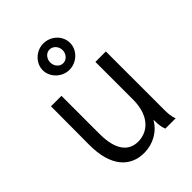

<svg xmlns="http://www.w3.org/2000/svg" viewBox="-204 -795 908 908"><g transform="rotate(-45 250.0 -341.0)"><path d="M249 -517C298 -517 341 -557 341 -605C341 -654 299 -693 249 -693C201 -693 158 -653 158 -605C158 -557 201 -517 249 -517ZM250 -560C227 -560 209 -581 209 -606C209 -631 227 -652 250 -652C273 -652 292 -631 292 -606C292 -581 273 -560 250 -560ZM221 11C281 11 334 -19 363 -70C363 -47 363 -23 373 0H442C432 -24 432 -47 432 -71V-457H362V-205C362 -96 303 -47 239 -47C182 -47 135 -86 135 -202V-457H65L64 -202C63 -54 130 11 221 11Z"/></g></svg>

Font: Inconsolata Thin
Style: Regular
Weight: 100
Monospace: yes
Designer: Raph Levien, Cyreal, Brenton Simpson
Foundry: Raph Levien, Cyreal, Google
Version: Version 3.100